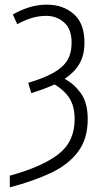

<svg xmlns="http://www.w3.org/2000/svg" viewBox="-20 -563 438 823"><path d="M22 190Q158 153 229 99Q300 45 300 -52Q300 -108 277 -143Q254 -178 214 -201Q170 -181 114 -164L101 -208Q168 -228 209 -251Q250 -274 268.5 -304.5Q287 -335 287 -380Q287 -439 254.5 -467Q222 -495 179 -495Q144 -495 113 -485Q82 -475 54 -459L35 -501Q68 -520 104.5 -531.5Q141 -543 181 -543Q250 -543 296 -503Q342 -463 342 -380Q342 -326 320 -289Q298 -252 257 -225Q297 -204 326.5 -163.5Q356 -123 356 -52Q356 32 314.5 87.5Q273 143 197.5 178.5Q122 214 22 240Z"/></svg>

Font: Noto Sans Condensed Light
Style: Regular
Weight: 300
Width: 3
Designer: Monotype Design Team
Foundry: Monotype Imaging Inc.
Version: Version 2.013; ttfautohint (v1.8.4.7-5d5b)